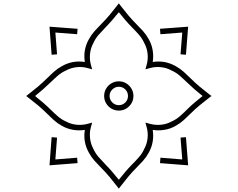

<svg xmlns="http://www.w3.org/2000/svg" viewBox="-20 -944 1416 1144"><path d="M688 -427.1Q710.7 -427.1 726.7 -411Q742.6 -394.8 742.6 -372Q742.6 -349.7 726.7 -333.5Q710.8 -317.4 688 -317.4Q665.6 -317.4 649.3 -333.6Q632.9 -349.7 632.9 -372Q632.9 -394.8 649.3 -410.9Q665.7 -427.1 688 -427.1ZM688 -459.5Q663.9 -459.5 644 -447.7Q624 -436 612.3 -416Q600.5 -396.1 600.5 -372Q600.5 -348 612.3 -328.3Q624.1 -308.6 644 -296.8Q664 -285.1 688 -285.1Q712 -285.1 731.7 -296.8Q751.4 -308.6 763.2 -328.3Q775 -348 775 -372Q775 -396.1 763.2 -416Q751.4 -435.9 731.7 -447.7Q712 -459.5 688 -459.5ZM275 41 442.2 27.9 439.6 -4.4 309.9 6 319.9 -124.2 287.5 -126.7ZM1101 41 1088 -126.7 1055.6 -124.2 1066 6 935.9 -4.4 933.3 27.9ZM1101 -785 933.3 -772.5 935.8 -740.1 1066 -750.1 1055.6 -620.4 1088 -617.8ZM275 -785 287.5 -617.8 319.9 -620.3 309.9 -750.1 439.7 -740.1 442.2 -772.5ZM688 -871.2Q707.1 -847.3 726.8 -824.2Q746.4 -801.1 768.3 -779.2Q789.4 -758.1 808.5 -736.1Q827.6 -714.2 839.4 -687.8Q855.5 -658.9 859.3 -625Q863.1 -591 854.1 -558.6L846.4 -530.9L874.1 -538.6Q906.1 -547.6 940.2 -543.6Q974.3 -539.6 1003.2 -523.5Q1029.6 -511.7 1051.5 -492.8Q1073.3 -473.8 1094.9 -452.6Q1116.8 -431.2 1139.8 -411.2Q1162.9 -391.1 1187.1 -372Q1163.6 -353.2 1140.6 -333.9Q1117.5 -314.6 1095.9 -292.9Q1074.8 -271.6 1052.4 -252Q1030 -232.4 1003.3 -220.6Q974.4 -204.5 940.4 -200.9Q906.5 -197.4 874.1 -205.9L846.4 -213.6L854.1 -185.9Q863.1 -153.6 859.3 -119.8Q855.5 -86.1 839.4 -56.7Q828.1 -30.8 808.7 -8.5Q789.2 13.8 768.3 34.6Q746.4 56.5 726.7 79.9Q707.1 103.2 688 127Q668.9 102.8 648.8 79.8Q628.8 56.7 607.4 34.9Q586.5 13.5 567.4 -8.5Q548.3 -30.4 536.5 -56.8Q520.4 -86.1 516.6 -120.1Q512.8 -154 521.4 -185.9L529.1 -213.6L501.4 -205.9Q469 -197.4 435.3 -200.9Q401.6 -204.5 372.2 -220.6Q346.4 -231.9 324.2 -251.3Q301.9 -270.7 280.8 -291.7Q258.8 -313.6 235.8 -333.2Q212.7 -352.9 188.9 -372Q212.6 -391.1 235.7 -411.2Q258.8 -431.3 280.6 -452.6Q302.1 -473.7 324 -492.7Q345.9 -511.7 372.2 -523.5Q401.6 -539.6 435.5 -543.6Q469.5 -547.6 501.4 -538.6L529.1 -530.9L521.4 -558.6Q512.8 -590.6 516.6 -624.7Q520.4 -658.8 536.5 -687.8Q548.3 -714.2 567.2 -736Q586.2 -757.8 607.4 -779.4Q628.8 -801.3 648.8 -824.4Q668.9 -847.4 688 -871.2ZM688 -924 675 -907.2Q654.2 -879.9 631.8 -853.4Q609.4 -826.9 585 -802.5Q564 -781.5 544.6 -759.9Q525.1 -738.3 510.2 -711.4Q473.8 -647.6 485.5 -574.6Q412.5 -586.2 348.6 -549.8Q321.7 -534.9 300.1 -515.5Q278.5 -496 257.5 -475Q233.1 -450.6 206.6 -428.2Q180.1 -405.9 152.8 -385L136 -372L152.8 -359.1Q180.1 -338.1 206.7 -316.1Q233.2 -294 257.5 -269.6Q278.5 -248.6 300.1 -228.9Q321.8 -209.2 348.6 -194.3Q379.9 -176.5 415.1 -170.5Q450.3 -164.4 485.5 -170Q473.8 -97 510.2 -33.2Q525.1 -6.3 544.6 15.4Q564 37 585 58Q609.4 82.3 631.8 109.1Q654.1 135.8 675 163.1L688 179.9L700.9 163.1Q721.9 135.8 744 109.1Q766.1 82.3 790.5 58Q811.4 37 831.1 15.4Q850.8 -6.3 865.7 -33.2Q883.5 -64.4 889.6 -99.6Q895.6 -134.9 890 -170Q925.1 -164.4 960.6 -170.5Q996.1 -176.5 1026.9 -194.3Q1053.7 -209.2 1075.3 -228.9Q1097 -248.6 1118 -269.6Q1142.2 -293.8 1169 -316Q1195.8 -338.1 1223.1 -359.1L1240 -372L1223.1 -385Q1195.8 -405.9 1169.1 -428.3Q1142.3 -450.6 1118 -475Q1097 -496 1075.4 -515.4Q1053.8 -534.9 1026.9 -549.8Q963 -586.2 890 -574.6Q895.6 -609.7 889.6 -645.1Q883.5 -680.6 865.7 -711.4Q850.8 -738.2 831.2 -759.9Q811.5 -781.5 790.5 -802.5Q766.1 -826.9 744 -853.4Q721.9 -879.9 700.9 -907.2Z"/></svg>

Font: Pinar-VF
Style: Regular
Weight: 300
Designer: Amin Abedi
Version: Version 3.0